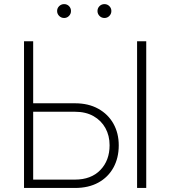

<svg xmlns="http://www.w3.org/2000/svg" viewBox="-20 -932 844 952"><path d="M129.9 -419.9H352.1Q418.5 -419.9 467.3 -392.8Q516.1 -365.7 542.5 -318.6Q568.8 -271.5 568.8 -211.4Q568.8 -148.9 542.5 -101.1Q516.1 -53.2 467.5 -26.6Q418.9 0 352.1 0H99.1V-727.5H144.5V-41.5H351.6Q431.6 -41.5 477.5 -88.9Q523.4 -136.2 523.4 -211.9Q523.4 -259.3 502.7 -296.9Q481.9 -334.5 443.6 -356.2Q405.3 -377.9 351.6 -377.9H129.9ZM705.1 -727.5V0H659.7V-727.5ZM498 -842.8Q483.4 -842.8 473.4 -853Q463.4 -863.3 463.4 -877.4Q463.4 -891.6 473.4 -901.6Q483.4 -911.6 498 -911.6Q512.2 -911.6 522.2 -901.6Q532.2 -891.6 532.2 -877.4Q532.2 -863.3 522.2 -853Q512.2 -842.8 498 -842.8ZM297.9 -842.8Q283.7 -842.8 273.4 -853Q263.2 -863.3 263.2 -877.4Q263.2 -891.6 273.4 -901.6Q283.7 -911.6 297.9 -911.6Q312.5 -911.6 322.3 -901.6Q332 -891.6 332 -877.4Q332 -863.3 322 -853Q312 -842.8 297.9 -842.8Z"/></svg>

Font: Inter 18pt ExtraLight
Style: Regular
Weight: 250
Designer: Rasmus Andersson
Foundry: rsms
Version: Version 4.001;git-66647c0bb